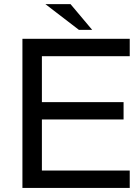

<svg xmlns="http://www.w3.org/2000/svg" viewBox="-20 -920 685 940"><path d="M325.2 -899.9 431.2 -773.9H366.2L202.1 -899.9ZM89.8 0V-730H185.1H615.2V-645H185.1V-419.9H585V-335H185.1V-85H615.2V0H185.1Z"/></svg>

Font: Miedinger*
Style: Book
Weight: 400
Version: Version 001.000